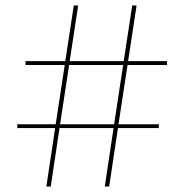

<svg xmlns="http://www.w3.org/2000/svg" viewBox="-20 -680 672 700"><path d="M445 -443 412 -227H559V-213H410L378 0H362L394 -213H197L165 0H149L181 -213H43V-227H183L216 -443H73V-457H218L249 -660H265L234 -457H431L462 -660H478L447 -457H589V-443ZM429 -443H232L199 -227H396Z"/></svg>

Font: Work Sans Hairline
Style: Regular
Weight: 400
Designer: Wei Huang
Foundry: Wei Huang
Version: Version 1.032